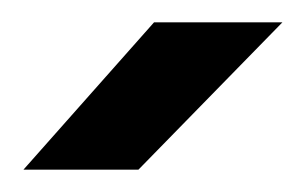

<svg xmlns="http://www.w3.org/2000/svg" viewBox="-20 -720 273 172"><path d="M1 -568 118 -700H233L104 -568Z"/></svg>

Font: Figtree Medium
Style: Regular
Weight: 500
Designer: Erik Kennedy
Foundry: Erik Kennedy
Version: Version 2.001; ttfautohint (v1.8.4.7-5d5b);gftools[0.9.27]